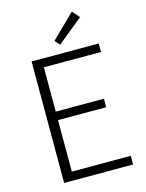

<svg xmlns="http://www.w3.org/2000/svg" viewBox="-137 -1030 848 1113"><g transform="rotate(-15 286.5 -474.0)"><path d="M106 -729H509V-678H166V-412H455V-361H166V-52H520V0H106ZM406 -948 444 -905 291 -780 265 -810Z"/></g></svg>

Font: Kinto Sans Light
Style: Regular
Weight: 300
Designer: Authors: Ryoko NISHIZUKA  (kana & ideographs); Paul D. Hunt (Latin, Greek & Cyrillic); Wenlong ZHANG  (bopomofo); Sandol
Foundry: Adobe Systems Incorporated, ookami Inc.
Version: Version 0.001